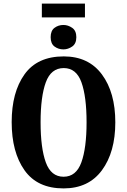

<svg xmlns="http://www.w3.org/2000/svg" viewBox="-20 -1039 707 1069"><path d="M334 10Q473 10 547.5 -91Q622 -192 622 -358Q622 -524 547.5 -624.5Q473 -725 335 -725Q188 -725 116.5 -625Q45 -525 45 -359Q45 -192 116.5 -91Q188 10 334 10ZM334 -55Q264 -55 235 -135Q206 -215 206 -358Q206 -501 235 -580.5Q264 -660 335 -660Q405 -660 433.5 -580.5Q462 -501 462 -358Q462 -215 433 -135Q404 -55 334 -55ZM213 -942H453V-1019H213ZM333 -764Q359 -764 382 -780Q405 -796 405 -832Q405 -868 382 -884Q359 -900 333 -900Q305 -900 283.5 -884Q262 -868 262 -832Q262 -796 283.5 -780Q305 -764 333 -764Z"/></svg>

Font: Noto Serif ExtraCondensed Extra
Style: Regular
Weight: 800
Width: 3
Designer: Monotype Design Team
Foundry: Monotype Imaging Inc.
Version: Version 1.002